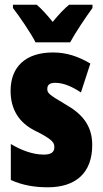

<svg xmlns="http://www.w3.org/2000/svg" viewBox="-20 -786 436 816"><path d="M131 -606H278C299 -645 345 -714 373 -752V-766H274C254 -750 231 -726 204 -693C178 -725 156 -749 136 -766H35V-752C61 -719 114 -641 131 -606ZM372 -170C372 -255 326 -304 259 -342C188 -384 181 -390 181 -408C181 -426 192 -434 215 -434C253 -434 291 -415 324 -393L364 -516C311 -547 262 -563 205 -563C90 -563 25 -503 25 -400C25 -322 60 -265 128 -231C205 -193 211 -179 211 -161C211 -138 196 -129 166 -129C116 -129 66 -150 26 -174V-21C77 2 129 10 183 10C302 10 372 -51 372 -170Z"/></svg>

Font: Noto Sans Thai ExtCond Blk
Style: Regular
Weight: 900
Width: 2
Designer: Monotype Design Team
Foundry: Monotype Imaging Inc.
Version: Version 2.002